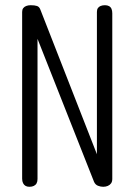

<svg xmlns="http://www.w3.org/2000/svg" viewBox="-20 -707 516 737"><path d="M93 10Q84 10 78 6.5Q72 3 68.5 -4Q65 -11 65 -21V-661Q65 -670 69 -675.5Q73 -681 80.5 -684Q88 -687 98 -687Q113 -687 122 -684Q131 -681 135 -670L352 -115V-661Q352 -670 355.5 -675.5Q359 -681 366 -684Q373 -687 383 -687Q392 -687 398.5 -683.5Q405 -680 408 -673Q411 -666 411 -656V-20Q411 -10 406.5 -3.5Q402 3 394 6.5Q386 10 376 10Q366 10 356 6Q346 2 341 -9L124 -558V-20Q124 -10 120.5 -3.5Q117 3 110 6.5Q103 10 93 10Z"/></svg>

Font: Fredoka Condensed Light
Style: Regular
Weight: 300
Width: 3
Designer: Ben Nathan
Foundry: Milena B. Brandão, Ben Nathan
Version: Version 2.001